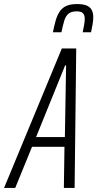

<svg xmlns="http://www.w3.org/2000/svg" viewBox="-53 -927 480 947"><path d="M-33 0 252 -688H323L315 0H262L265 -203H105L22 0ZM125 -251H267L273 -604H268ZM208 -768Q214 -798 221 -823.5Q228 -849 240 -868Q252 -887 272.5 -897Q293 -907 326 -907Q358 -907 375 -899.5Q392 -892 399.5 -877.5Q407 -863 407 -843Q407 -827 404 -808.5Q401 -790 396 -768H355Q359 -788 362 -805Q365 -822 365 -834Q365 -852 356.5 -861.5Q348 -871 325 -871Q299 -871 285 -859.5Q271 -848 264 -825Q257 -802 250 -768Z"/></svg>

Font: Saira ExtraCondensed Light
Style: Italic
Weight: 300
Width: 2
Italic angle: -12°
Designer: Hector Gatti with collaboration of the Omnibus-Type team
Foundry: Omnibus-Type
Version: Version 1.101